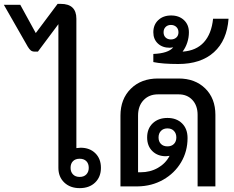

<svg xmlns="http://www.w3.org/2000/svg" viewBox="-109 -964 1208 993"><path d="M413 -96Q413 -49 383 -20Q353 9 303 9Q254 9 223.5 -20Q193 -49 193 -96V-839L87 -697H71Q58 -697 50.5 -703Q43 -709 35 -722L-89 -939H-4L76 -793L189 -944H205Q286 -944 286 -867V-198Q300 -200 308 -200Q355 -200 384 -171.5Q413 -143 413 -96ZM350 -96Q350 -118 337.5 -130.5Q325 -143 303 -143Q281 -143 268.5 -130.5Q256 -118 256 -96Q256 -75 268.5 -62Q281 -49 303 -49Q325 -49 337.5 -62Q350 -75 350 -96Z M1005 -370V0H913V-370Q913 -418 886 -447Q859 -476 815 -476H708Q662 -476 633.5 -446Q605 -416 605 -366V-73H618Q668 -73 708 -96Q748 -119 768 -158Q756 -156 749 -156Q706 -156 679 -182.5Q652 -209 652 -253Q652 -299 681 -326.5Q710 -354 757 -354Q804 -354 832.5 -326Q861 -298 861 -250Q861 -181 827.5 -124.5Q794 -68 735 -34.5Q676 -1 603 0H514V-366Q514 -452 567.5 -505Q621 -558 708 -558H815Q900 -558 952.5 -506.5Q1005 -455 1005 -370ZM757 -207Q778 -207 790.5 -219.5Q803 -232 803 -253Q803 -274 790.5 -287Q778 -300 757 -300Q736 -300 723.5 -287Q711 -274 711 -253Q711 -232 723.5 -219.5Q736 -207 757 -207Z M1073 -867Q1065 -755 997.5 -694Q930 -633 813 -633Q731 -633 684 -643V-685Q761 -688 787 -719Q775 -717 769 -717Q731 -717 707.5 -739Q684 -761 684 -797Q684 -836 709.5 -860Q735 -884 776 -884Q817 -884 842.5 -860Q868 -836 868 -797Q868 -770 859.5 -744Q851 -718 836 -698V-697Q906 -702 945.5 -745.5Q985 -789 993 -867ZM775 -760Q792 -760 803 -770Q814 -780 814 -797Q814 -814 803 -824.5Q792 -835 775 -835Q758 -835 747.5 -824.5Q737 -814 737 -797Q737 -780 747.5 -770Q758 -760 775 -760Z"/></svg>

Font: Bai Jamjuree Medium
Style: Regular
Weight: 500
Version: Version 1.000; ttfautohint (v1.6)